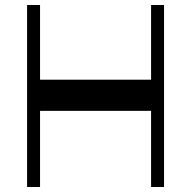

<svg xmlns="http://www.w3.org/2000/svg" viewBox="-20 -750 767 770"><path d="M131.7 -305.4V-430.4H594.2V-305.4ZM88.6 0V-730H140.6V0ZM585.9 0V-730H637.9V0Z"/></svg>

Font: Savate ExtraLight
Style: Regular
Weight: 200
Designer: Max Esnée
Foundry: Plomb Type
Version: Version 2.000